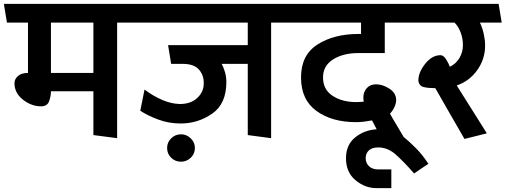

<svg xmlns="http://www.w3.org/2000/svg" viewBox="-31 -700 2620 995"><path d="M453 -227H233Q233 -202 223.5 -175.5Q214 -149 182 -149Q132 -149 88 -183.5Q44 -218 44 -269Q44 -290 62 -306Q80 -322 114 -322V-583H5Q1 -607 -3 -631Q-7 -655 -11 -680H676Q680 -655 684 -631Q688 -607 692 -583H576V16L453 0ZM453 -583H233V-322H453Z M1253 -369H1118Q1128 -350 1135 -326Q1142 -302 1142 -274Q1142 -162 1068.5 -111Q995 -60 905 -60Q844 -60 789 -80.5Q734 -101 696 -126L718 -236Q763 -202 810 -182Q857 -162 901 -161Q958 -161 991.5 -192.5Q1025 -224 1025 -269Q1025 -312 999 -340.5Q973 -369 916 -369H856L840 -466H1253V-583H686Q682 -607 678 -631Q674 -655 670 -680H1475L1492 -583H1374V16L1253 0ZM907 138Q877 138 856 117.5Q835 97 835 67Q835 38 856 17Q877 -4 907 -4Q936 -4 957.5 17Q979 38 979 67Q979 97 957.5 117.5Q936 138 907 138Z M2115 199Q2061 137 2019.5 100.5Q1978 64 1929 64Q1897 64 1880.5 79.5Q1864 95 1864 120Q1864 145 1881.5 161.5Q1899 178 1929 178H1997V275H1920Q1861 275 1811.5 234Q1762 193 1762 120Q1762 51 1809 12.5Q1856 -26 1921 -30L1897 -76Q1875 -72 1854.5 -69.5Q1834 -67 1814 -67Q1689 -67 1609 -125Q1529 -183 1529 -299Q1529 -415 1614.5 -469.5Q1700 -524 1826 -524H1840V-583H1485Q1481 -607 1477 -631Q1473 -655 1469 -680H2095L2110 -583H1963V-425H1826Q1747 -425 1695 -392Q1643 -359 1643 -299Q1643 -236 1692.5 -203.5Q1742 -171 1815 -171Q1823 -171 1833 -171.5Q1843 -172 1854 -173Q1853 -178 1852.5 -184Q1852 -190 1852 -195Q1852 -223 1869.5 -243Q1887 -263 1918 -263Q1952 -263 1987 -240.5Q2022 -218 2022 -181Q2022 -165 2013.5 -146Q2005 -127 1990 -111Q2003 -87 2024 -52.5Q2045 -18 2061 10Q2091 34 2125.5 69Q2160 104 2189 149Q2170 161 2151.5 174Q2133 187 2115 199Z M2376 20Q2338 -45 2300.5 -111Q2263 -177 2225 -243Q2191 -243 2166 -248.5Q2141 -254 2137 -282Q2137 -325 2172.5 -369.5Q2208 -414 2252 -414Q2267 -414 2280.5 -393Q2294 -372 2300 -354Q2332 -369 2350 -399.5Q2368 -430 2368 -466Q2368 -501 2356 -532.5Q2344 -564 2324 -583H2105Q2101 -607 2097 -631Q2093 -655 2089 -680H2553L2569 -583H2456Q2469 -556 2476 -524Q2483 -492 2483 -464Q2483 -394 2442.5 -337Q2402 -280 2336 -257L2492 -9Q2463 -2 2434 5.5Q2405 13 2376 20Z"/></svg>

Font: Palanquin SemiBold
Style: Regular
Weight: 600
Designer: Pria Ravichandran
Version: Version 1.0.4